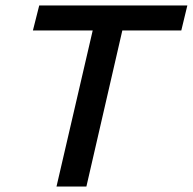

<svg xmlns="http://www.w3.org/2000/svg" viewBox="-20 -680 703 700"><path d="M663 -660 641 -569H426L295 0H186L318 -569H100L123 -660Z"/></svg>

Font: Kantumruy Pro Medium
Style: Italic
Weight: 500
Italic angle: -13°
Designer: Sovichet Tep
Foundry: Sovichet Tep
Version: Version 1.002